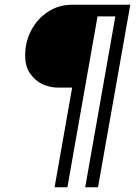

<svg xmlns="http://www.w3.org/2000/svg" viewBox="-20 -719 576 809"><path d="M284 -350H222Q192 -350 161 -363.5Q130 -377 108 -407.5Q86 -438 86 -485Q86 -543 112 -592Q138 -641 183 -670Q228 -699 284 -699H529L393 70H339L466 -650H391L264 70H210Z"/></svg>

Font: KoHo Medium
Style: Italic
Weight: 500
Italic angle: -10°
Designer: Cadson Demak & Katatrad Team
Foundry: Cadson Demak Co.,Ltd.
Version: Version 1.000